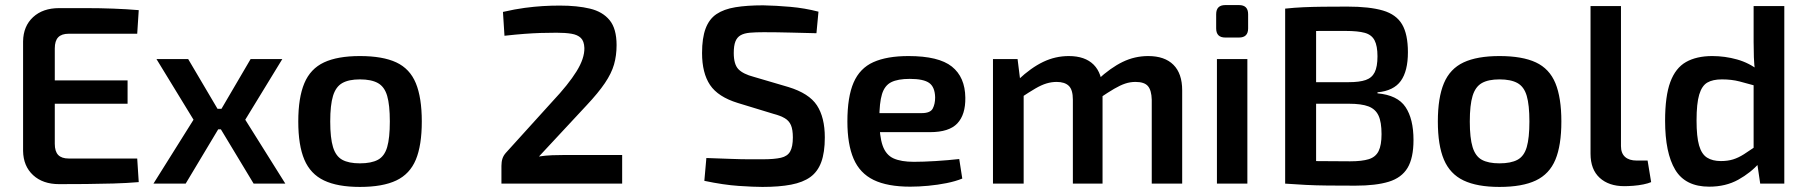

<svg xmlns="http://www.w3.org/2000/svg" viewBox="-20 -724 7124 757"><path d="M213 -692Q265 -692 319.5 -692Q374 -692 427 -690Q480 -688 527 -684L521 -591H251Q223 -591 209.5 -577Q196 -563 196 -533V-157Q196 -127 209.5 -113Q223 -99 251 -99H521L527 -6Q480 -2 427 -0.5Q374 1 319.5 1.5Q265 2 213 2Q149 2 110.5 -33.5Q72 -69 71 -129V-561Q72 -621 110.5 -656.5Q149 -692 213 -692ZM89 -407H483V-315H89Z M1093 -491 947 -252 1105 0H980L828 -252L968 -491ZM722 -491 863 -252 712 0H585L743 -252L597 -491ZM913 -295V-214H779V-295Z M1399 -503Q1489 -503 1542.5 -478Q1596 -453 1619.5 -396Q1643 -339 1643 -245Q1643 -151 1619.5 -94.5Q1596 -38 1542.5 -12.5Q1489 13 1399 13Q1311 13 1257.5 -12.5Q1204 -38 1180 -94.5Q1156 -151 1156 -245Q1156 -339 1180 -396Q1204 -453 1257.5 -478Q1311 -503 1399 -503ZM1399 -411Q1355 -411 1329.5 -396.5Q1304 -382 1293 -346Q1282 -310 1282 -245Q1282 -180 1293 -144Q1304 -108 1329.5 -94Q1355 -80 1399 -80Q1444 -80 1470 -94Q1496 -108 1506.5 -144Q1517 -180 1517 -245Q1517 -310 1506.5 -346Q1496 -382 1470 -396.5Q1444 -411 1399 -411Z M2187 -702Q2256 -702 2306 -690Q2356 -678 2383.5 -644.5Q2411 -611 2411 -546Q2411 -505 2401 -470Q2391 -435 2365 -396.5Q2339 -358 2293 -309L2105 -107Q2130 -111 2157.5 -112Q2185 -113 2211 -113H2433V0H1957V-70Q1957 -86 1961 -98.5Q1965 -111 1975 -122L2158 -324Q2221 -391 2253 -442.5Q2285 -494 2284 -535Q2283 -562 2270 -574.5Q2257 -587 2233 -591Q2209 -595 2174 -595Q2141 -595 2111 -594Q2081 -593 2047.5 -590.5Q2014 -588 1969 -583L1963 -677Q2011 -688 2049 -693Q2087 -698 2120 -700Q2153 -702 2187 -702Z M2989 -703Q3040 -702 3096.5 -697Q3153 -692 3207 -678L3199 -593Q3156 -594 3099.5 -595.5Q3043 -597 2991 -597Q2959 -597 2936.5 -595Q2914 -593 2900 -585Q2886 -577 2879.5 -560.5Q2873 -544 2873 -515Q2873 -470 2891.5 -451Q2910 -432 2952 -421L3088 -381Q3170 -356 3201 -308.5Q3232 -261 3232 -182Q3232 -123 3218 -85Q3204 -47 3175 -26Q3146 -5 3099 4Q3052 13 2986 13Q2952 13 2892.5 9Q2833 5 2757 -11L2765 -101Q2824 -99 2864 -97.5Q2904 -96 2933 -96Q2962 -96 2987 -96Q3033 -96 3059 -102Q3085 -108 3095.5 -127Q3106 -146 3106 -182Q3106 -213 3098.5 -230.5Q3091 -248 3074 -258Q3057 -268 3030 -275L2889 -318Q2811 -342 2779.5 -389Q2748 -436 2748 -515Q2748 -574 2762 -611.5Q2776 -649 2805 -668.5Q2834 -688 2879.5 -695.5Q2925 -703 2989 -703Z M3562 -503Q3681 -503 3733 -461.5Q3785 -420 3786 -339Q3787 -272 3754.5 -237.5Q3722 -203 3647 -203H3367V-278H3614Q3648 -278 3657.5 -296Q3667 -314 3667 -340Q3666 -381 3643.5 -397Q3621 -413 3567 -413Q3520 -413 3494 -400Q3468 -387 3457.5 -353Q3447 -319 3447 -255Q3447 -187 3460 -150Q3473 -113 3503 -99.5Q3533 -86 3583 -86Q3620 -86 3668.5 -89Q3717 -92 3762 -97L3774 -20Q3747 -9 3712 -2Q3677 5 3639.5 8.5Q3602 12 3569 12Q3479 12 3424.5 -14.5Q3370 -41 3345.5 -98Q3321 -155 3321 -245Q3321 -342 3345.5 -398.5Q3370 -455 3423.5 -479Q3477 -503 3562 -503Z M4507 -503Q4572 -503 4606.5 -468.5Q4641 -434 4641 -368V0H4521V-331Q4520 -368 4506 -384.5Q4492 -401 4457 -401Q4436 -401 4416.5 -394.5Q4397 -388 4373 -374Q4349 -360 4315 -337L4308 -410Q4359 -457 4406.5 -480Q4454 -503 4507 -503ZM3992 -491 4004 -395 4016 -381V0H3895V-491ZM4194 -503Q4258 -503 4292 -469Q4326 -435 4327 -368V0H4210V-331Q4210 -370 4194 -385.5Q4178 -401 4146 -401Q4126 -401 4106 -395Q4086 -389 4062 -375Q4038 -361 4002 -337L3995 -410Q4045 -457 4093 -480Q4141 -503 4194 -503Z M4898 -491V0H4778V-491ZM4865 -704Q4901 -704 4901 -668V-612Q4901 -576 4865 -576H4811Q4775 -576 4775 -612V-668Q4775 -704 4811 -704Z M5292 -698Q5380 -698 5432.5 -682.5Q5485 -667 5508 -628Q5531 -589 5531 -518Q5531 -444 5503 -405Q5475 -366 5411 -360V-356Q5490 -349 5521.5 -302Q5553 -255 5553 -172Q5553 -101 5529.5 -62Q5506 -23 5455.5 -7.5Q5405 8 5324 8Q5261 8 5214 7.5Q5167 7 5128 5Q5089 3 5047 0L5061 -91Q5085 -90 5150 -89Q5215 -88 5303 -88Q5350 -88 5377 -96.5Q5404 -105 5415.5 -128.5Q5427 -152 5427 -195Q5427 -243 5415 -268.5Q5403 -294 5375.5 -304.5Q5348 -315 5298 -315H5060V-400H5297Q5340 -400 5364.5 -408.5Q5389 -417 5400 -439Q5411 -461 5411 -502Q5411 -543 5399.5 -565Q5388 -587 5361 -594.5Q5334 -602 5286 -602Q5233 -602 5192 -602Q5151 -602 5119 -601.5Q5087 -601 5061 -599L5047 -690Q5085 -694 5119.5 -695.5Q5154 -697 5195.5 -697.5Q5237 -698 5292 -698ZM5169 -690V0H5047V-690Z M5892 -503Q5982 -503 6035.5 -478Q6089 -453 6112.5 -396Q6136 -339 6136 -245Q6136 -151 6112.5 -94.5Q6089 -38 6035.5 -12.5Q5982 13 5892 13Q5804 13 5750.5 -12.5Q5697 -38 5673 -94.5Q5649 -151 5649 -245Q5649 -339 5673 -396Q5697 -453 5750.5 -478Q5804 -503 5892 -503ZM5892 -411Q5848 -411 5822.5 -396.5Q5797 -382 5786 -346Q5775 -310 5775 -245Q5775 -180 5786 -144Q5797 -108 5822.5 -94Q5848 -80 5892 -80Q5937 -80 5963 -94Q5989 -108 5999.5 -144Q6010 -180 6010 -245Q6010 -310 5999.5 -346Q5989 -382 5963 -396.5Q5937 -411 5892 -411Z M6371 -700V-148Q6371 -120 6387 -105.5Q6403 -91 6433 -91H6476L6490 -6Q6479 -1 6459.5 3Q6440 7 6419.5 8.5Q6399 10 6384 10Q6323 10 6287 -23Q6251 -56 6251 -118V-700Z M6731 -503Q6781 -503 6829 -489.5Q6877 -476 6916 -445L6908 -384Q6869 -395 6838 -403Q6807 -411 6769 -411Q6733 -411 6711.5 -398.5Q6690 -386 6679.5 -351Q6669 -316 6669 -249Q6669 -185 6679 -150.5Q6689 -116 6710.5 -102.5Q6732 -89 6765 -89Q6792 -89 6813 -95.5Q6834 -102 6856 -116Q6878 -130 6907 -150L6917 -82Q6883 -43 6833.5 -15.5Q6784 12 6719 12Q6625 12 6585 -54.5Q6545 -121 6545 -248Q6545 -345 6565.5 -400.5Q6586 -456 6627.5 -479.5Q6669 -503 6731 -503ZM7015 -700V0H6920L6907 -88L6894 -98V-426L6900 -440Q6896 -469 6895 -498.5Q6894 -528 6894 -559V-700Z"/></svg>

Font: Exo 2 SemiBold
Style: Regular
Weight: 600
Designer: Natanael Gama
Foundry: Natanael Gama
Version: Version 2.010